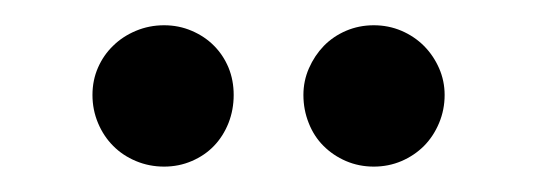

<svg xmlns="http://www.w3.org/2000/svg" viewBox="-20 -730 440 152"><path d="M53.2 -654.8Q53.2 -666.5 57.6 -676.5Q62 -686.5 69.6 -693.8Q77.1 -701.2 87.6 -705.6Q98.1 -710 109.9 -710Q121.6 -710 131.8 -705.6Q142.1 -701.2 149.4 -693.8Q156.7 -686.5 160.9 -676.5Q165 -666.5 165 -654.8Q165 -643.1 160.9 -632.6Q156.7 -622.1 149.4 -614.5Q142.1 -606.9 131.8 -602.5Q121.6 -598.1 109.9 -598.1Q98.1 -598.1 87.6 -602.5Q77.1 -606.9 69.6 -614.5Q62 -622.1 57.6 -632.6Q53.2 -643.1 53.2 -654.8ZM220.2 -654.8Q220.2 -666 224.6 -676Q229 -686 236.3 -693.6Q243.7 -701.2 253.9 -705.6Q264.2 -710 275.9 -710Q287.6 -710 297.9 -705.6Q308.1 -701.2 315.7 -693.6Q323.2 -686 327.6 -676Q332 -666 332 -654.8Q332 -643.1 327.6 -632.6Q323.2 -622.1 315.7 -614.5Q308.1 -606.9 297.9 -602.5Q287.6 -598.1 275.9 -598.1Q264.2 -598.1 253.9 -602.5Q243.7 -606.9 236.1 -614.5Q228.5 -622.1 224.4 -632.6Q220.2 -643.1 220.2 -654.8Z"/></svg>

Font: Amethysta
Style: Regular
Weight: 400
Designer: Konstantin Vinogradov, Alexei Vanyashin
Foundry: Cyreal (www.cyreal.org)
Version: Version 1.002